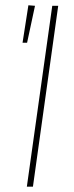

<svg xmlns="http://www.w3.org/2000/svg" viewBox="-20 -703 280 723"><path d="M86.9 -683.1 111.8 -681.2 82 -542H64.9ZM199.2 -681.2 104 0H81.1L176.8 -681.2Z"/></svg>

Font: Fira Sans Compressed Thin
Style: Italic
Weight: 100
Width: 3
Italic angle: -8°
Designer: Carrois Corporate & Edenspiekermann AG
Foundry: Carrois Corporate GbR & Edenspiekermann AG
Version: Version 4.203;PS 004.203;hotconv 1.0.88;makeotf.lib2.5.64775